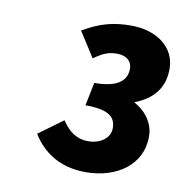

<svg xmlns="http://www.w3.org/2000/svg" viewBox="-56 -829 501 522"><g transform="rotate(10 194.5 -568.0)"><path d="M213 -361C297 -361 366 -407 366 -486C366 -520 346 -552 310 -571C365 -592 389 -628 389 -677C389 -736 338 -775 266 -775C219 -775 181 -766 134 -738L178 -669C205 -688 219 -693 242 -693C268 -693 283 -679 283 -659C283 -632 267 -604 194 -604L181 -540C248 -540 265 -521 265 -491C265 -466 241 -445 204 -445C174 -445 151 -461 132 -490L65 -441C94 -394 141 -361 213 -361Z"/></g></svg>

Font: Source Sans Pro
Style: Bold Italic
Weight: 700
Italic angle: -11°
Designer: Paul D. Hunt
Foundry: Adobe Systems Incorporated
Version: Version 3.006;hotconv 1.0.111;makeotfexe 2.5.65597